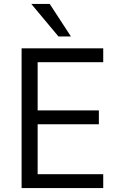

<svg xmlns="http://www.w3.org/2000/svg" viewBox="-20 -949 602 969"><path d="M89 0V-705H501V-635H170V-392H479V-322H170V-70H501V0ZM275 -765 138 -929H231L338 -765Z"/></svg>

Font: Nunito Sans 10pt SemiCondensed
Style: Regular
Weight: 400
Width: 4
Designer: Vernon Adams
Foundry: Vernon Adams
Version: Version 3.101;gftools[0.9.27]